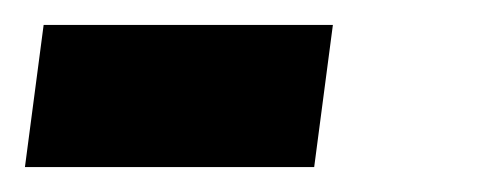

<svg xmlns="http://www.w3.org/2000/svg" viewBox="-48 35 388 154"><path d="M204 169H-28L-13 55H219Z"/></svg>

Font: Tanohe Sans SemiBold
Style: Italic
Weight: 600
Designer: Village Type and Design LLC & Cristiano Sobral
Foundry: Cooper Hewitt Smithsonian Design Museum
Version: Version 1.00;September 29, 2021;FontCreator 13.0.0.2655 64-b